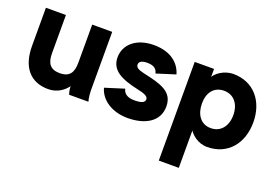

<svg xmlns="http://www.w3.org/2000/svg" viewBox="-101 -813 1890 1321"><g transform="rotate(20 844.5 -153.0)"><path d="M191.9 -507.8H45.4V-228.5C45.4 -72.3 120.6 13.2 250.5 13.2C319.3 13.2 364.3 -24.9 389.6 -58.6C389.6 -29.3 399.9 0 399.9 0H541.5C541.5 0 530.8 -32.2 530.8 -82V-507.8H384.3V-228.5C384.3 -157.2 359.9 -117.2 288.1 -117.2C216.3 -117.2 191.9 -157.2 191.9 -228.5Z M832 -521C705.1 -521 625 -450.2 625 -356.4C625 -262.7 702.6 -224.1 832 -195.8C875 -186.5 910.2 -176.3 910.2 -151.9C910.2 -127.4 885.7 -117.2 832 -117.2C778.3 -117.2 753.9 -142.6 749 -171.4L608.9 -127.4C630.9 -45.4 716.8 13.2 832 13.2C959.5 13.2 1056.6 -42 1056.6 -151.9C1056.6 -261.7 965.3 -285.6 832 -314.9C789.1 -324.2 771.5 -336.9 771.5 -356.4C771.5 -376 787.6 -390.6 832 -390.6C886.2 -390.6 902.8 -365.7 908.2 -340.3L1046.4 -383.8C1025.4 -458 959 -521 832 -521Z M1281.2 -58.6C1298.3 -32.2 1345.2 13.2 1414.1 13.2C1564 13.2 1656.2 -99.1 1656.2 -253.9C1656.2 -408.7 1564 -521 1414.1 -521C1345.2 -521 1290 -476.1 1276.4 -449.2V-507.8H1134.8V214.8H1281.2ZM1279.3 -257.3C1279.3 -336.9 1321.3 -390.6 1393.1 -390.6C1466.8 -390.6 1509.8 -333.5 1509.8 -253.9C1509.8 -174.3 1466.8 -117.2 1393.1 -117.2C1319.3 -117.2 1279.3 -177.2 1279.3 -257.3Z"/></g></svg>

Font: Giphurs ExtraBold
Style: Regular
Weight: 800
Version: Version 1.000